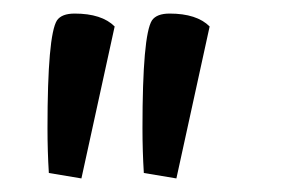

<svg xmlns="http://www.w3.org/2000/svg" viewBox="-20 -788 422 283"><path d="M289 -749 240 -525 192 -533Q190 -565 190 -599Q190 -736 204 -758Q211 -768 230 -768Q270 -768 289 -749ZM149 -749 100 -525 52 -533Q50 -565 50 -599Q50 -736 64 -758Q71 -768 90 -768Q130 -768 149 -749Z"/></svg>

Font: Convergence
Style: Regular
Weight: 400
Designer: Nicolas Silva and John Vargas
Foundry: Nicolas Silva and Jonh Vargas
Version: Version 1.002